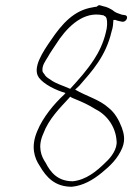

<svg xmlns="http://www.w3.org/2000/svg" viewBox="-20 -660 505 733"><path d="M129 -363C148 -338 192 -316 230 -305L225 -299C187 -264 144 -213 122 -159C97 -100 111 -57 132 -26C157 17 190 53 254 53C297 49 335 27 369 -1C401 -27 430 -55 447 -96C459 -126 453 -151 445 -173C434 -202 418 -230 395 -248C359 -281 308 -293 267 -318L283 -333C331 -388 384 -445 406 -540C412 -557 412 -571 413 -584H420C426 -582 430 -580 437 -579L447 -577C462 -575 473 -598 458 -602L445 -604C431 -609 421 -611 410 -621C402 -626 388 -634 375 -636L361 -640C357 -641 353 -638 348 -634H346C343 -634 338 -633 334 -632C263 -621 217 -570 174 -506C145 -464 101 -400 129 -363ZM142 -391C141 -411 152 -425 163 -443C171 -458 182 -473 193 -490C232 -552 290 -611 359 -604H360L377 -601V-600C379 -598 384 -599 387 -589C390 -578 390 -556 384 -536C375 -497 357 -460 339 -433C311 -390 280 -356 248 -321L245 -322C222 -333 193 -340 171 -357C161 -363 153 -369 150 -376C146 -381 142 -385 142 -391ZM172 -357H171ZM145 -149C166 -206 209 -248 242 -284C245 -288 246 -289 248 -291C254 -286 265 -283 271 -280C296 -270 321 -258 343 -244C386 -223 421 -179 425 -123C429 -92 404 -59 384 -41C349 -6 308 27 258 32C200 32 173 -2 154 -39C137 -64 123 -100 145 -149ZM384 -41Z"/></svg>

Font: Stray Cat
Style: LtCnObl
Weight: 300
Version: Version 1.0